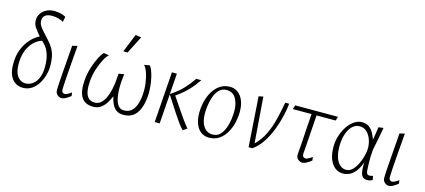

<svg xmlns="http://www.w3.org/2000/svg" viewBox="-56 -1167 3644 1646"><g transform="rotate(15 1766.0 -343.5)"><path d="M176 9Q136 9 106.5 -11Q77 -31 60.5 -69.5Q44 -108 44 -165Q44 -236 62.5 -287Q81 -338 107.5 -372.5Q134 -407 160.5 -427Q187 -447 203 -454Q172 -490 153 -517.5Q134 -545 134 -581Q134 -614 151.5 -640Q169 -666 199 -681.5Q229 -697 267 -697Q304 -697 329.5 -689.5Q355 -682 371 -673L362 -626Q343 -637 317 -644.5Q291 -652 262 -652Q219 -652 199 -635Q179 -618 179 -589Q179 -567 190 -547Q201 -527 225 -501L277 -444Q306 -413 323.5 -381.5Q341 -350 348.5 -314.5Q356 -279 356 -234Q356 -193 344 -150Q332 -107 309 -71Q286 -35 252.5 -13Q219 9 176 9ZM188 -33Q205 -33 226.5 -41Q248 -49 268 -69.5Q288 -90 301 -126Q314 -162 314 -218Q314 -281 297.5 -328.5Q281 -376 249 -407L233 -423Q207 -418 174 -392Q141 -366 116 -316Q91 -266 89 -188Q88 -130 102.5 -96Q117 -62 140.5 -47.5Q164 -33 188 -33Z M518 9Q500 9 482 -6Q464 -21 464 -52Q464 -72 467 -116.5Q470 -161 474.5 -219Q479 -277 483.5 -337.5Q488 -398 492 -449L537 -459Q533 -408 528 -349Q523 -290 519 -234Q515 -178 512 -134Q509 -90 509 -69Q509 -47 518 -40Q527 -33 537 -33Q546 -33 562 -41Q578 -49 595 -62L599 -31Q571 -10 553 -0.5Q535 9 518 9Z M801 10Q725 10 694 -42Q663 -94 672 -196Q677 -253 694.5 -308Q712 -363 733.5 -404Q755 -445 771 -459L818 -450Q800 -437 778.5 -398Q757 -359 740 -306Q723 -253 718 -196Q714 -147 720 -109Q726 -71 746.5 -49.5Q767 -28 804 -28Q836 -28 858.5 -48.5Q881 -69 896.5 -102.5Q912 -136 920.5 -175.5Q929 -215 933 -253Q937 -291 938 -320L986 -329Q982 -300 979 -261Q976 -222 977.5 -181.5Q979 -141 987.5 -106Q996 -71 1014 -49.5Q1032 -28 1063 -28Q1102 -28 1127.5 -49.5Q1153 -71 1167 -109Q1181 -147 1185 -196Q1190 -253 1182 -306Q1174 -359 1159.5 -398Q1145 -437 1129 -450L1178 -459Q1187 -451 1198 -425Q1209 -399 1217.5 -362Q1226 -325 1230 -281.5Q1234 -238 1231 -196Q1225 -128 1205 -82Q1185 -36 1151.5 -13Q1118 10 1069 10Q1026 10 1001.5 -10Q977 -30 964.5 -60.5Q952 -91 945 -122Q933 -91 914 -60.5Q895 -30 867 -10Q839 10 801 10ZM928 -516 994 -679 1045 -671 966 -516Z M1595 6Q1589 0 1579.5 -10Q1570 -20 1551 -46Q1532 -72 1498 -123.5Q1464 -175 1408 -263L1389 0H1345L1377 -450H1421L1408 -266Q1413 -269 1417 -271.5Q1421 -274 1425 -277Q1481 -316 1519 -356.5Q1557 -397 1593 -450H1638Q1609 -407 1580.5 -374.5Q1552 -342 1522 -316Q1492 -290 1456 -265Q1505 -192 1535.5 -147.5Q1566 -103 1583.5 -78.5Q1601 -54 1611.5 -41.5Q1622 -29 1630 -19Z M1827 9Q1787 9 1756.5 -13Q1726 -35 1709.5 -76.5Q1693 -118 1693 -176Q1693 -224 1704.5 -273.5Q1716 -323 1740.5 -365Q1765 -407 1803 -433Q1841 -459 1893 -459Q1932 -459 1962 -437Q1992 -415 2009.5 -373.5Q2027 -332 2027 -274Q2027 -226 2015.5 -176.5Q2004 -127 1979.5 -85Q1955 -43 1917.5 -17Q1880 9 1827 9ZM1851 -25Q1890 -25 1915 -50Q1940 -75 1954.5 -113.5Q1969 -152 1974.5 -193Q1980 -234 1980 -266Q1980 -334 1953 -379.5Q1926 -425 1870 -425Q1831 -425 1805.5 -399.5Q1780 -374 1766 -335Q1752 -296 1746.5 -255Q1741 -214 1741 -184Q1741 -111 1770 -68Q1799 -25 1851 -25Z M2178 0 2148 -444 2188 -452 2219 -45Q2271 -94 2302.5 -161Q2334 -228 2352 -303Q2370 -378 2383 -450H2418Q2414 -404 2399.5 -340.5Q2385 -277 2359.5 -211Q2334 -145 2297 -89Q2260 -33 2212 0Z M2655 9Q2637 9 2618 -6Q2599 -21 2601 -52Q2606 -113 2608.5 -151Q2611 -189 2612.5 -215Q2614 -241 2615.5 -267Q2617 -293 2620 -331Q2623 -369 2627 -430L2672 -440Q2668 -378 2663.5 -316.5Q2659 -255 2655 -193Q2651 -131 2646 -69Q2645 -47 2654.5 -40Q2664 -33 2674 -33Q2683 -33 2699 -41Q2715 -49 2732 -62L2736 -31Q2708 -10 2690 -0.5Q2672 9 2655 9ZM2460 -414 2471 -450H2851L2840 -414Z M3018 9Q2976 9 2945 -15.5Q2914 -40 2897 -85Q2880 -130 2880 -190Q2880 -245 2896 -293.5Q2912 -342 2938 -379.5Q2964 -417 2996.5 -438Q3029 -459 3062 -459Q3102 -459 3126.5 -441Q3151 -423 3166 -395Q3181 -367 3191 -338Q3194 -355 3200 -390Q3206 -425 3209 -453L3253 -459Q3246 -421 3236 -368.5Q3226 -316 3213 -253Q3208 -195 3209 -143.5Q3210 -92 3212 -70Q3213 -56 3218.5 -44.5Q3224 -33 3243 -33Q3248 -33 3258 -35Q3268 -37 3272 -39L3279 -3Q3272 1 3259 5Q3246 9 3230 9Q3193 9 3179.5 -23Q3166 -55 3170 -131Q3150 -76 3124.5 -45.5Q3099 -15 3071.5 -3Q3044 9 3018 9ZM3035 -29Q3065 -29 3088 -51Q3111 -73 3128 -105.5Q3145 -138 3154.5 -171.5Q3164 -205 3167 -227Q3173 -274 3160.5 -318.5Q3148 -363 3120.5 -391.5Q3093 -420 3052 -420Q3016 -420 2988 -393Q2960 -366 2944 -318Q2928 -270 2928 -208Q2928 -123 2958 -76Q2988 -29 3035 -29Z M3423 9Q3405 9 3387 -6Q3369 -21 3369 -52Q3369 -72 3372 -116.5Q3375 -161 3379.5 -219Q3384 -277 3388.5 -337.5Q3393 -398 3397 -449L3442 -459Q3438 -408 3433 -349Q3428 -290 3424 -234Q3420 -178 3417 -134Q3414 -90 3414 -69Q3414 -47 3423 -40Q3432 -33 3442 -33Q3451 -33 3467 -41Q3483 -49 3500 -62L3504 -31Q3476 -10 3458 -0.5Q3440 9 3423 9Z"/></g></svg>

Font: Ancizar Sans Thin
Style: Italic
Weight: 100
Italic angle: -4°
Designer: Cesar Puertas, Viviana Monsalve, Julian Moncada, Julian Prieto, Jose Castro, Mariel Hernandez, Felipe Aragon, Sara Alarc
Version: Version 8.100